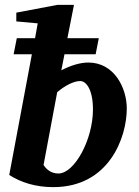

<svg xmlns="http://www.w3.org/2000/svg" viewBox="-20 -757 572 789"><path d="M501 -311C501 -395 450 -500 343 -500C308 -500 268 -487 232 -468L245 -534H373L386 -600H257L284 -737H216L47 -705V-669L135 -661L124 -600H49L36 -534H111L18 -38C66 -7 127 12 199 12C428 12 501 -192 501 -311ZM362 -307C362 -183 286 -44 220 -44C189 -44 170 -62 159 -79L215 -378C245 -404 282 -424 310 -424C333 -424 362 -391 362 -307Z"/></svg>

Font: Veleka
Style: Bold Italic
Weight: 700
Italic angle: -12°
Designer: Stefan Peev, Context Ltd, 2016; SIL International, 1997-2014.
Foundry: Stefan Peev, Context Ltd, 2016
Version: Version 5.000